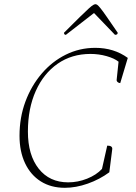

<svg xmlns="http://www.w3.org/2000/svg" viewBox="-20 -883 647 915"><path d="M289 12Q223 12 174.5 -18.5Q126 -49 99.5 -105Q73 -161 73 -236Q73 -323 101 -398.5Q129 -474 178.5 -532Q228 -590 293.5 -622.5Q359 -655 434 -655Q523 -655 589 -607L553 -487Q546 -487 540.5 -492Q535 -497 536 -503L545 -589Q525 -605 488 -615.5Q451 -626 411 -626Q322 -626 255 -579.5Q188 -533 150.5 -449.5Q113 -366 113 -256Q113 -144 164.5 -79Q216 -14 305 -14Q351 -14 395 -31.5Q439 -49 466 -78L491 -189Q516 -189 515 -173L501 -62Q455 -28 398.5 -8Q342 12 289 12ZM435 -863Q439 -863 444 -859.5Q449 -856 459.5 -843Q470 -830 489 -802.5Q508 -775 541 -727Q541 -717 528 -717L428 -821L294 -717Q285 -717 285 -727Q333 -775 361 -802.5Q389 -830 403.5 -843Q418 -856 424.5 -859.5Q431 -863 435 -863Z"/></svg>

Font: Petrona Thin
Style: Italic
Weight: 100
Italic angle: -9°
Designer: Ringo R. Seeber
Foundry: Ringo R. Seeber
Version: Version 2.001; ttfautohint (v1.8.3)